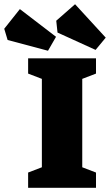

<svg xmlns="http://www.w3.org/2000/svg" viewBox="-113 -888 520 908"><path d="M20 -72 85 -97V-515L20 -540V-612H341V-540L276 -515V-97L341 -72V0H20ZM159 -734 153 -790 242 -868 387 -710 339 -652ZM-77 -699 -93 -752 -19 -845 152 -714 114 -648Z"/></svg>

Font: Grenze Black
Style: Regular
Weight: 900
Designer: Renata Polastri
Foundry: Omnibus-Type
Version: Version 1.002; ttfautohint (v1.8)